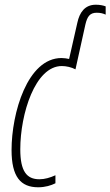

<svg xmlns="http://www.w3.org/2000/svg" viewBox="-20 -784 468 814"><path d="M142 10C172 10 197 2 215 -7V-41C193 -31 170 -24 147 -24C93 -24 66 -58 66 -151C66 -301 129 -504 242 -504C261 -504 283 -499 300 -490L342 -680C350 -714 361 -730 390 -730C406 -730 417 -727 428 -722V-757C417 -761 404 -764 386 -764C339 -764 317 -730 308 -688L273 -534C264 -536 252 -538 241 -538C96 -538 29 -304 29 -148C29 -35 67 10 142 10Z"/></svg>

Font: Noto Sans ExtraCondensed ExtraLight
Style: Italic
Weight: 200
Width: 2
Italic angle: -12°
Designer: Monotype Design Team
Foundry: Monotype Imaging Inc.
Version: Version 2.013